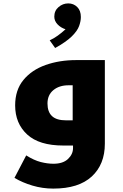

<svg xmlns="http://www.w3.org/2000/svg" viewBox="-20 -855 721 1128"><path d="M293 253Q230 253 171 235.5Q112 218 65 190L134 58Q180 87 219.5 97Q259 107 294 107Q350 107 379.5 79Q409 51 409 15V0H352Q210 0 139.5 -65Q69 -130 69 -236Q69 -326 117.5 -385Q166 -444 247.5 -473Q329 -502 428 -502H596V-11Q596 111 519 182Q442 253 293 253ZM407 -148V-354H383Q328 -354 293.5 -325.5Q259 -297 259 -247Q259 -198 285.5 -173Q312 -148 368 -148ZM304 -573 272 -618Q296 -629 319 -645.5Q342 -662 365 -683Q337 -692 318 -712Q299 -732 299 -757Q299 -792 324 -813.5Q349 -835 381 -835Q412 -835 433.5 -814Q455 -793 455 -755Q455 -730 444.5 -701.5Q434 -673 401.5 -641Q369 -609 304 -573Z"/></svg>

Font: Noto Kufi Arabic Black
Style: Regular
Weight: 900
Designer: Monotype Design Team, David Williams, Khaled Hosny
Foundry: Google LLC
Version: Version 2.109; ttfautohint (v1.8.4.7-5d5b)